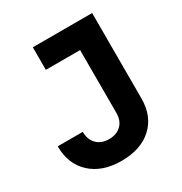

<svg xmlns="http://www.w3.org/2000/svg" viewBox="-172 -858 944 995"><g transform="rotate(-30 300.0 -360.0)"><path d="M270 10Q155 10 87.5 -52.5Q20 -115 20 -221H170Q170 -175 197 -147.5Q224 -120 270 -120Q316 -120 343 -146.5Q370 -173 370 -219V-595H165V-730H520V-219Q520 -113 453 -51.5Q386 10 270 10Z"/></g></svg>

Font: NKDuy Mono ExtraBold
Style: Regular
Weight: 800
Monospace: yes
Designer: NKDuy
Foundry: NKDuy
Version: Version 2.251; ttfautohint (v1.8.4.7-5d5b)